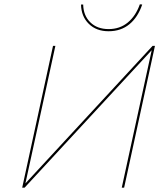

<svg xmlns="http://www.w3.org/2000/svg" viewBox="-20 -871 768 891"><path d="M356 -850H366Q367 -799 399 -767.5Q431 -736 484 -736Q536 -736 573 -766.5Q610 -797 629 -851L640 -850Q620 -791 580.5 -758.5Q541 -726 484 -726Q427 -726 392 -760.5Q357 -795 356 -850ZM556 0H545L684 -638L94 0H83L226 -658H237L98 -20L688 -658H699Z"/></svg>

Font: Ysabeau Infant Hairline
Style: Italic
Weight: 100
Italic angle: -12°
Designer: Christian Thalmann (Catharsis Fonts)
Version: Version 0.003